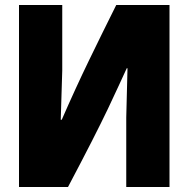

<svg xmlns="http://www.w3.org/2000/svg" viewBox="-20 -748 754 768"><path d="M56 0V-728H229V-466L223 -269H227Q282 -395 335.5 -505.5Q389 -616 445 -728H658V0H485V-278L490 -475H487Q473 -445 455.5 -406.5Q438 -368 412 -313.5Q386 -259 347 -182.5Q308 -106 252 0Z"/></svg>

Font: Murecho ExtraBold
Style: Regular
Weight: 800
Designer: Neil Summerour
Foundry: Positype
Version: Version 1.010; ttfautohint (v1.8.3)